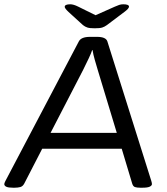

<svg xmlns="http://www.w3.org/2000/svg" viewBox="-23 -874 778 896"><path d="M38 2Q16 2 6.5 -2.5Q-3 -7 -3 -15Q-3 -19 2 -29L345 -681Q356 -702 397 -702H430Q471 -702 478 -681L683 -30Q686 -20 686 -15Q686 -8 676 -3Q666 2 641 2H632Q616 2 607 -1Q598 -4 594 -17L545 -180H174L90 -17Q83 -4 71.5 -1Q60 2 45 2ZM365 -548 213 -254H522L433 -548Q427 -568 419.5 -594Q412 -620 409 -640H407Q403 -627 391 -601.5Q379 -576 365 -548ZM552 -854Q579 -854 579 -843Q579 -834 557 -818L476 -757Q465 -749 454 -745.5Q443 -742 419 -742Q396 -742 385 -745.5Q374 -749 364 -757L297 -818Q279 -835 279 -842Q279 -854 305 -854Q320 -854 342 -843L423 -803L513 -843Q524 -848 533 -851Q542 -854 552 -854Z"/></svg>

Font: Asap Expanded Expanded Regular
Style: Italic
Weight: 400
Width: 7
Italic angle: -6°
Designer: Pablo Cosgaya
Foundry: Omnibus-Type
Version: Version 3.001; ttfautohint (v1.8.4.7-5d5b)